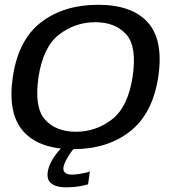

<svg xmlns="http://www.w3.org/2000/svg" viewBox="-20 -617 738 800"><path d="M285 4.5Q427 4.5 521.5 -69.2Q616 -143 639.5 -297Q662 -449.5 596.2 -523.2Q530.5 -597 388.5 -597Q246 -597 151.2 -524.2Q56.5 -451.5 33.5 -297Q11 -145 76.8 -70.2Q142.5 4.5 285 4.5ZM296.5 -68Q213 -68 167.5 -118.8Q122 -169.5 140.5 -296.5Q160 -422.5 226.8 -473.5Q293.5 -524.5 377 -524.5Q460 -524.5 505.8 -474Q551.5 -423.5 532.5 -296.5Q513 -170.5 446.2 -119.2Q379.5 -68 296.5 -68ZM255 163.5Q274.5 163.5 293.2 161.5Q312 159.5 326.8 156.2Q341.5 153 347 151L354.5 97.5Q348.5 100 335.8 103Q323 106 308.2 108.2Q293.5 110.5 280 110.5Q261.5 110.5 252.8 103.8Q244 97 244 86Q244 74 252 57.2Q260 40.5 271 24.2Q282 8 289.5 0H235.5Q223.5 11.5 209.8 30.5Q196 49.5 187 71Q178 92.5 178 111.5Q178 131 188.2 142.2Q198.5 153.5 216.2 158.5Q234 163.5 255 163.5Z"/></svg>

Font: Anybody SemiExpanded
Style: Italic
Weight: 400
Width: 6
Italic angle: -10°
Version: Version 1.113;gftools[0.9.25]